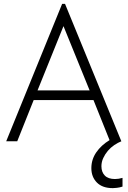

<svg xmlns="http://www.w3.org/2000/svg" viewBox="-20 -730 659 992"><path d="M563 242Q509 242 480.5 213Q452 184 452 139Q452 94 477.5 57Q503 20 546 -6L463 -213H154L69 0H12L301 -710H316L607 0Q589 7 570.5 19.5Q552 32 537.5 49Q523 66 513.5 86.5Q504 107 504 129Q504 159 521.5 177Q539 195 574 195Q593 195 613 189V234Q598 239 583.5 240.5Q569 242 563 242ZM174 -263H443L308 -595Z"/></svg>

Font: Tilda Sans Light
Style: Regular
Weight: 300
Designer: ParaType Ltd
Foundry: ParaType Ltd
Version: Version 1.009